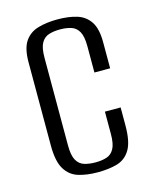

<svg xmlns="http://www.w3.org/2000/svg" viewBox="-97 -665 593 742"><g transform="rotate(-15 199.5 -293.5)"><path d="M202.7 12Q159.4 12 125.9 1.8Q92.3 -8.3 72.9 -39.8Q53.5 -71.2 53.5 -135.3V-467.8Q53.5 -523.5 72.9 -551.6Q92.3 -579.7 126.6 -589.5Q160.8 -599.3 204.1 -599.3Q248.5 -599.3 281.4 -589.1Q314.3 -579 333.2 -550.9Q352.1 -522.8 352.1 -467.8V-364H289.2V-468.7Q289.2 -508.5 278.3 -527.8Q267.4 -547.1 247.9 -553.2Q228.4 -559.3 203.4 -559.3Q178.5 -559.3 159 -553.2Q139.4 -547.1 128.5 -527.8Q117.6 -508.5 117.6 -468.7V-117.8Q117.6 -78.3 128.5 -58.9Q139.4 -39.4 159 -33.4Q178.5 -27.3 203.4 -27.3Q229.1 -27.3 248.2 -33.4Q267.4 -39.4 278.3 -58.9Q289.2 -78.3 289.2 -117.8V-207.4H352.1V-135.5Q352.1 -70.5 333.2 -39Q314.3 -7.6 281 2.2Q247.7 12 202.7 12Z"/></g></svg>

Font: Alumni Sans Thin
Style: Regular
Weight: 100
Designer: Robert E. Leuschke
Foundry: Robert E. Leuschke
Version: Version 1.018